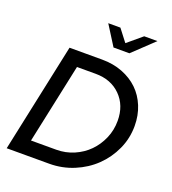

<svg xmlns="http://www.w3.org/2000/svg" viewBox="-161 -1039 1036 1159"><g transform="rotate(20 356.5 -459.5)"><path d="M16 0 165 -700H375Q446 -700 505.5 -677Q565 -654 607 -613.5Q649 -573 672.5 -515.5Q696 -458 696 -390Q696 -310 663.5 -239Q631 -168 576 -115Q521 -62 446.5 -31Q372 0 289 0ZM367 -606H247L138 -94H300Q360 -94 413 -117Q466 -140 504.5 -179Q543 -218 566 -271Q589 -324 589 -384Q589 -483 527.5 -544.5Q466 -606 367 -606ZM412 -919 472 -841 565 -919H650L516 -792H414L334 -919Z"/></g></svg>

Font: Red Hat Display Medium
Style: Italic
Weight: 500
Italic angle: -12°
Designer: Pentagram / MCKL
Foundry: Pentagram / MCKL
Version: Version 1.003; Red Hat Display Medium Italic